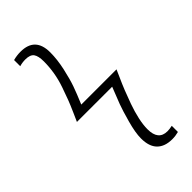

<svg xmlns="http://www.w3.org/2000/svg" viewBox="-297 -800 1099 1099"><g transform="rotate(-45 252.5 -250.5)"><path d="M70.3 -222.7Q73.2 -229.5 93.3 -274.4Q113.3 -319.3 124 -347.7Q134.8 -376 150.9 -422.4Q167 -468.8 174.3 -513.7Q181.6 -558.6 181.6 -601.6Q181.6 -645.5 167.5 -665Q153.3 -684.6 114.3 -684.6Q89.8 -684.6 66.4 -677.7V-727.5Q95.7 -735.4 126 -735.4Q244.1 -735.4 244.1 -612.3Q244.1 -554.7 229.5 -488.8Q214.8 -422.9 199.7 -380.4Q184.6 -337.9 158.2 -275.4H443.4Q441.4 -269.5 423.8 -231Q406.2 -192.4 392.6 -158.2Q378.9 -124 362.3 -77.6Q345.7 -31.2 335.9 13.2Q326.2 57.6 326.2 92.8Q326.2 181.6 399.4 181.6Q416 181.6 438.5 176.8V226.6Q413.1 233.4 386.7 233.4Q327.1 233.4 294.9 201.2Q262.7 168.9 262.7 103.5Q262.7 57.6 282.7 -14.6Q302.7 -86.9 315.9 -121.6Q329.1 -156.2 355.5 -222.7Z"/></g></svg>

Font: Gothic A1 Light
Style: Regular
Weight: 300
Version: Version 2.50